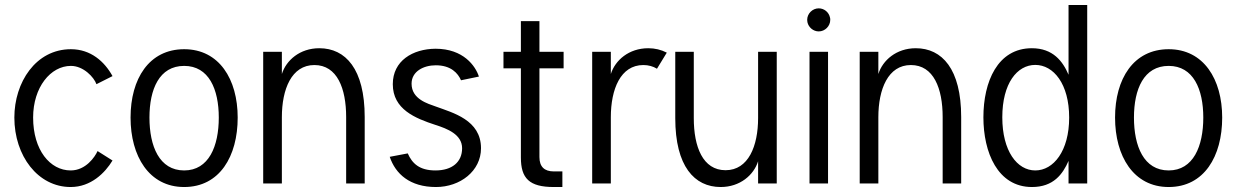

<svg xmlns="http://www.w3.org/2000/svg" viewBox="-20 -730 4922 764"><path d="M363.8 -395 427.7 -427.2C396 -484.9 341.3 -534.2 262.2 -534.2C122.1 -534.2 37.1 -401.9 37.1 -262.2C37.1 -109.9 130.9 14.2 261.2 14.2C341.8 14.2 397.9 -42 427.7 -91.3L368.2 -128.9C357.9 -106 321.8 -51.8 261.2 -51.8C179.2 -51.8 111.8 -132.8 111.8 -262.2C111.8 -382.8 181.2 -467.8 262.2 -467.8C312 -467.8 354 -422.9 363.8 -395Z M499.5 -262.2C499.5 -108.9 572.8 14.2 712.9 14.2C854 14.2 925.8 -107.9 925.8 -262.2C925.8 -414.6 852.1 -534.2 712.9 -534.2C572.8 -534.2 499.5 -416 499.5 -262.2ZM574.7 -262.2C574.7 -375 613.8 -467.8 712.9 -467.8C811 -467.8 850.6 -375 850.6 -262.2C850.6 -148.4 811 -51.8 712.9 -51.8C613.8 -51.8 574.7 -148.4 574.7 -262.2Z M1101.6 0V-263.7C1101.6 -375 1140.1 -471.2 1231 -471.2C1321.8 -471.2 1357.4 -377.9 1357.4 -264.2V0H1431.2V-264.2C1431.2 -455.6 1355 -538.1 1250.5 -538.1C1173.3 -538.1 1118.7 -490.2 1101.6 -435.5V-523.9H1027.3V0Z M1712.9 -232.9C1760.3 -217.8 1818.8 -194.8 1818.8 -140.1C1818.8 -85 1778.8 -51.8 1712.9 -51.8C1648.9 -51.8 1620.1 -79.6 1602.5 -119.6L1530.8 -106C1553.7 -38.1 1610.8 14.2 1714.8 14.2C1811 14.2 1894 -49.3 1894 -140.1C1894 -252.9 1781.7 -281.2 1713.9 -306.2C1683.1 -317.4 1617.7 -335 1617.7 -397C1617.7 -446.3 1666 -470.2 1713.9 -470.2C1774.9 -470.2 1802.2 -438.5 1814.5 -410.6L1885.7 -425.3C1872.1 -467.3 1824.2 -536.1 1712.9 -536.1C1622.1 -535.2 1543 -488.3 1543 -395C1543 -294.9 1632.3 -259.3 1712.9 -232.9Z M2052.7 -458V-103C2052.7 -20.5 2085.9 14.2 2183.6 14.2H2217.8V-47.9H2183.6C2146 -47.9 2126.5 -66.9 2126.5 -105V-458H2222.7V-523.9H2126.5V-646H2052.7V-523.9H1983.4V-458Z M2633.3 -520.5C2610.8 -532.2 2585.9 -538.1 2559.6 -538.1C2482.4 -538.1 2427.7 -490.2 2410.6 -435.5V-523.9H2336.4V0H2410.6V-263.7C2410.6 -375 2449.2 -471.2 2540 -471.2C2560.5 -471.2 2579.1 -465.8 2594.2 -456.5Z M2996.6 -523.9V-260.3C2996.6 -148.9 2958 -52.7 2867.2 -52.7C2776.4 -52.7 2740.7 -146 2740.7 -259.8V-523.9H2667V-259.8C2667 -68.4 2743.2 14.2 2847.7 14.2C2924.8 14.2 2979.5 -33.7 2996.6 -88.4V0H3070.8V-523.9Z M3191.9 -650.9C3191.9 -647.9 3192.4 -644.5 3192.9 -641.6C3197.3 -621.1 3216.3 -605 3237.8 -605C3262.7 -605 3283.7 -626 3283.7 -650.9C3283.7 -654.3 3283.7 -657.2 3282.7 -660.2C3278.3 -681.2 3259.8 -696.8 3237.8 -696.8C3212.9 -696.8 3191.9 -675.8 3191.9 -650.9ZM3201.2 -523.9V0H3274.9V-523.9Z M3475.1 0V-263.7C3475.1 -375 3513.7 -471.2 3604.5 -471.2C3695.3 -471.2 3731 -377.9 3731 -264.2V0H3804.7V-264.2C3804.7 -455.6 3728.5 -538.1 3624 -538.1C3546.9 -538.1 3492.2 -490.2 3475.1 -435.5V-523.9H3400.9V0Z M4231.9 -710V-432.6C4209 -486.3 4169.9 -538.1 4085.9 -538.1C3949.2 -538.1 3893.1 -404.3 3893.1 -263.2C3893.1 -124.5 3949.2 14.2 4086.4 14.2C4171.9 14.2 4209 -37.1 4231.9 -89.8V0H4306.2V-710ZM3968.3 -263.2C3968.3 -398.4 4027.3 -471.7 4099.6 -471.7C4171.9 -471.7 4234.4 -396.5 4234.4 -262.2C4234.4 -128.9 4171.9 -51.8 4099.6 -51.8C4027.3 -51.8 3968.3 -128.9 3968.3 -263.2Z M4417 -262.2C4417 -108.9 4490.2 14.2 4630.4 14.2C4771.5 14.2 4843.3 -107.9 4843.3 -262.2C4843.3 -414.6 4769.5 -534.2 4630.4 -534.2C4490.2 -534.2 4417 -416 4417 -262.2ZM4492.2 -262.2C4492.2 -375 4531.2 -467.8 4630.4 -467.8C4728.5 -467.8 4768.1 -375 4768.1 -262.2C4768.1 -148.4 4728.5 -51.8 4630.4 -51.8C4531.2 -51.8 4492.2 -148.4 4492.2 -262.2Z"/></svg>

Font: Tuffy
Style: Regular
Weight: 500
Designer: Thatcher Ulrich, Karoly Barta and Michael Everson
Version: Version 001.270